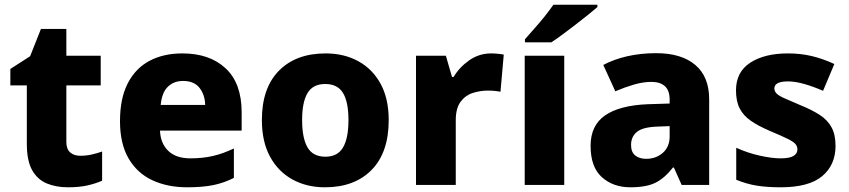

<svg xmlns="http://www.w3.org/2000/svg" viewBox="-20 -786 3610 816"><path d="M321 -124Q346 -124 368.5 -129Q391 -134 414 -142V-18Q387 -6 352 2Q317 10 269 10Q218 10 178.5 -6.5Q139 -23 116.5 -63Q94 -103 94 -176V-423H24V-493L108 -547L154 -663H262V-549H408V-423H262V-182Q262 -153 278 -138.5Q294 -124 321 -124Z M755 -559Q871 -559 939 -495.5Q1007 -432 1007 -309V-231H660Q662 -177 695 -145Q728 -113 789 -113Q841 -113 884.5 -123Q928 -133 974 -155V-30Q933 -9 887.5 0.5Q842 10 775 10Q692 10 627.5 -20Q563 -50 526.5 -112.5Q490 -175 490 -271Q490 -368 523 -432Q556 -496 615.5 -527.5Q675 -559 755 -559ZM758 -442Q719 -442 693.5 -417.5Q668 -393 663 -340H852Q851 -383 828 -412.5Q805 -442 758 -442Z M1632 -276Q1632 -138 1559.5 -64Q1487 10 1361 10Q1283 10 1222.5 -23.5Q1162 -57 1127.5 -120.5Q1093 -184 1093 -276Q1093 -412 1165.5 -485.5Q1238 -559 1364 -559Q1442 -559 1502.5 -526Q1563 -493 1597.5 -430Q1632 -367 1632 -276ZM1264 -276Q1264 -199 1287 -159.5Q1310 -120 1363 -120Q1415 -120 1438 -159.5Q1461 -199 1461 -276Q1461 -352 1438 -390.5Q1415 -429 1362 -429Q1310 -429 1287 -390.5Q1264 -352 1264 -276Z M2067 -559Q2080 -559 2096 -557.5Q2112 -556 2121 -554L2107 -396Q2098 -398 2084 -399.5Q2070 -401 2053 -401Q2021 -401 1989.5 -391Q1958 -381 1937.5 -353.5Q1917 -326 1917 -275V0H1748V-549H1875L1901 -459H1908Q1932 -500 1974 -529.5Q2016 -559 2067 -559Z M2378 0H2210V-549H2378ZM2519 -756Q2503 -742 2478 -722Q2453 -702 2424.5 -680Q2396 -658 2369.5 -638.5Q2343 -619 2323 -606H2211V-619Q2227 -638 2250 -663.5Q2273 -689 2295 -716.5Q2317 -744 2332 -766H2519Z M2769 -560Q2876 -560 2935 -510Q2994 -460 2994 -364V0H2877L2844 -74H2840Q2805 -29 2766 -9.5Q2727 10 2659 10Q2586 10 2538 -33Q2490 -76 2490 -166Q2490 -253 2551.5 -295.5Q2613 -338 2732 -343L2826 -346V-362Q2826 -402 2805.5 -420Q2785 -438 2749 -438Q2713 -438 2674 -426.5Q2635 -415 2595 -398L2544 -510Q2589 -534 2646 -547Q2703 -560 2769 -560ZM2775 -248Q2712 -246 2687 -225.5Q2662 -205 2662 -170Q2662 -139 2680 -125Q2698 -111 2726 -111Q2768 -111 2797 -136.5Q2826 -162 2826 -206V-250Z M3531 -166Q3531 -85 3474.5 -37.5Q3418 10 3298 10Q3240 10 3196.5 3Q3153 -4 3109 -22V-158Q3157 -136 3209 -124.5Q3261 -113 3297 -113Q3335 -113 3352 -123Q3369 -133 3369 -151Q3369 -164 3360.5 -174Q3352 -184 3326.5 -196.5Q3301 -209 3251 -230Q3202 -251 3170.5 -273Q3139 -295 3123.5 -325.5Q3108 -356 3108 -402Q3108 -480 3168.5 -519.5Q3229 -559 3329 -559Q3382 -559 3429 -548Q3476 -537 3526 -514L3478 -400Q3437 -418 3398.5 -429Q3360 -440 3329 -440Q3271 -440 3271 -410Q3271 -399 3279.5 -389.5Q3288 -380 3312.5 -369Q3337 -358 3384 -338Q3431 -319 3464 -297.5Q3497 -276 3514 -245Q3531 -214 3531 -166Z"/></svg>

Font: Noto Sans Gujarati UI ExtraBold
Style: Regular
Weight: 800
Designer: Jelle Bosma - Monotype Design Team, Universal Thirst
Foundry: Monotype Imaging Inc.
Version: Version 2.106; ttfautohint (v1.8.4.7-5d5b)